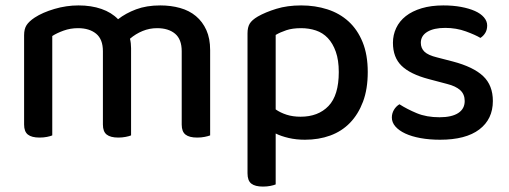

<svg xmlns="http://www.w3.org/2000/svg" viewBox="-20 -502 1881 709"><path d="M651 -313Q651 -357 626.5 -377.5Q602 -398 560 -398Q532 -398 506.5 -387.5Q481 -377 460 -359Q462 -351 463 -342Q464 -333 464 -324V-2Q457 1 444 3.5Q431 6 417 6Q388 6 374 -5Q360 -16 360 -42V-313Q360 -357 335 -377.5Q310 -398 268 -398Q240 -398 215 -389Q190 -380 173 -369V-2Q166 1 153.5 3.5Q141 6 126 6Q97 6 83 -5Q69 -16 69 -42V-372Q69 -395 78 -409Q87 -423 108 -437Q137 -456 181 -469Q225 -482 270 -482Q317 -482 354.5 -469Q392 -456 416 -431Q444 -453 482.5 -467.5Q521 -482 572 -482Q611 -482 645 -472.5Q679 -463 703.5 -442.5Q728 -422 742 -391Q756 -360 756 -317V-2Q748 1 735.5 3.5Q723 6 708 6Q679 6 665 -5Q651 -16 651 -42V-313Z M1106 14Q1074 14 1046 7.5Q1018 1 998 -9V179Q991 182 978.5 184.5Q966 187 951 187Q922 187 908 176Q894 165 894 138V-379Q894 -401 902 -414.5Q910 -428 932 -441Q960 -457 1000.5 -469.5Q1041 -482 1092 -482Q1144 -482 1189 -467.5Q1234 -453 1267 -423Q1300 -393 1319 -346.5Q1338 -300 1338 -236Q1338 -173 1320.5 -126.5Q1303 -80 1272.5 -48.5Q1242 -17 1199.5 -1.5Q1157 14 1106 14ZM1090 -71Q1155 -71 1193 -110.5Q1231 -150 1231 -236Q1231 -280 1220 -311Q1209 -342 1190.5 -361.5Q1172 -381 1146.5 -389.5Q1121 -398 1092 -398Q1060 -398 1037.5 -390.5Q1015 -383 998 -373V-98Q1015 -86 1038 -78.5Q1061 -71 1090 -71Z M1800 -129Q1800 -62 1750 -24Q1700 14 1605 14Q1566 14 1533 8Q1500 2 1476.5 -9Q1453 -20 1440 -35Q1427 -50 1427 -68Q1427 -83 1434.5 -96Q1442 -109 1455 -117Q1483 -99 1519 -84Q1555 -69 1603 -69Q1648 -69 1672 -84.5Q1696 -100 1696 -129Q1696 -154 1679.5 -169Q1663 -184 1631 -192L1563 -210Q1495 -228 1463 -259Q1431 -290 1431 -344Q1431 -373 1443 -398.5Q1455 -424 1478.5 -442.5Q1502 -461 1537 -471.5Q1572 -482 1617 -482Q1653 -482 1682.5 -476.5Q1712 -471 1733.5 -461.5Q1755 -452 1767 -438Q1779 -424 1779 -408Q1779 -392 1772 -380.5Q1765 -369 1754 -362Q1736 -373 1700.5 -386Q1665 -399 1624 -399Q1582 -399 1558 -384.5Q1534 -370 1534 -344Q1534 -324 1547.5 -311Q1561 -298 1594 -290L1652 -275Q1728 -255 1764 -221Q1800 -187 1800 -129Z"/></svg>

Font: Baloo Bhai 2 Medium
Style: Regular
Weight: 500
Designer: Supriya Tembe, Noopur Datye and Ek Type
Foundry: Ek Type
Version: Version 1.640;PS 1.000;hotconv 16.6.51;makeotf.lib2.5.65220;